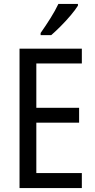

<svg xmlns="http://www.w3.org/2000/svg" viewBox="-20 -963 488 983"><path d="M399 0H80V-714H399V-638H166V-411H385V-335H166V-77H399ZM379 -934Q366 -913 342 -884.5Q318 -856 290.5 -828.5Q263 -801 242 -783H188V-794Q214 -831 238.5 -870Q263 -909 279 -943H379Z"/></svg>

Font: Noto Sans Thai Looped Condensed
Style: Regular
Weight: 400
Width: 3
Designer: Sasikarn Vongin, Ben Mitchell
Foundry: The Fontpad Ltd
Version: Version 1.001; ttfautohint (v1.8.4.7-5d5b)